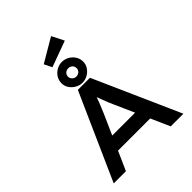

<svg xmlns="http://www.w3.org/2000/svg" viewBox="-304 -1303 1469 1469"><g transform="rotate(-45 431.0 -568.0)"><path d="M54 0 366 -700H497L808 0H671L479 -432Q471 -448 462.5 -470Q454 -492 445 -515.5Q436 -539 428 -561.5Q420 -584 414 -602L444 -603Q437 -582 429 -559.5Q421 -537 412 -514Q403 -491 394 -470Q385 -449 377 -429L186 0ZM194 -154 240 -267H614L646 -154ZM430 -713Q400 -713 373 -728.5Q346 -744 329.5 -769Q313 -794 313 -824Q313 -856 329.5 -882Q346 -908 373 -923Q400 -938 430 -938Q461 -938 488 -923Q515 -908 531.5 -882Q548 -856 548 -824Q548 -794 531.5 -769Q515 -744 488 -728.5Q461 -713 430 -713ZM430 -780Q450 -780 463.5 -793Q477 -806 477 -824Q477 -845 463 -857Q449 -869 430 -869Q411 -869 397.5 -856.5Q384 -844 384 -824Q384 -806 397.5 -793Q411 -780 430 -780ZM351 -960 320 -1023 512 -1136 562 -1037Z"/></g></svg>

Font: Lexend Giga Medium
Style: Regular
Weight: 500
Designer: Bonnie Shaver-Troup, Thomas Jockin
Foundry: Lexend
Version: Version 1.007